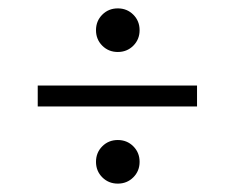

<svg xmlns="http://www.w3.org/2000/svg" viewBox="-20 -551 560 458"><path d="M209 -479Q209 -501 224 -516Q239 -531 261 -531Q283 -531 298 -516Q313 -501 313 -479Q313 -457 298 -442Q283 -427 261 -427Q239 -427 224 -442Q209 -457 209 -479ZM209 -165Q209 -187 224 -202Q239 -217 261 -217Q283 -217 298 -202Q313 -187 313 -165Q313 -143 298 -128Q283 -113 261 -113Q239 -113 224 -128Q209 -143 209 -165ZM70 -297V-347H450V-297Z"/></svg>

Font: Combo
Style: Regular
Weight: 400
Designer: Eduardo Rodriguez Tunni
Foundry: Eduardo Rodriguez Tunni
Version: Version 1.001